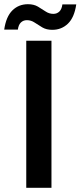

<svg xmlns="http://www.w3.org/2000/svg" viewBox="-62 -894 383 914"><path d="M63 0V-700H183V0ZM187 -752Q159 -752 139.5 -763.5Q120 -775 103 -786.5Q86 -798 66 -798Q49 -798 37.5 -787Q26 -776 23 -753H-42Q-33 -815 -3 -844.5Q27 -874 71 -874Q99 -874 118.5 -862.5Q138 -851 155 -839.5Q172 -828 192 -828Q209 -828 220.5 -839Q232 -850 235 -873H301Q292 -811 261.5 -781.5Q231 -752 187 -752Z"/></svg>

Font: DM Sans 28pt SemiBold
Style: Regular
Weight: 600
Version: Version 4.004;gftools[0.9.30]